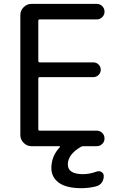

<svg xmlns="http://www.w3.org/2000/svg" viewBox="-20 -775 628 991"><path d="M400.4 196.3Q322.3 196.3 283.7 168Q245.1 139.6 245.1 92.8Q245.1 30.3 289.1 -15.6Q290 -16.6 289.6 -18.6Q289.1 -20.5 287.1 -20.5H142.6Q119.1 -20.5 102.1 -37.6Q85 -54.7 85 -78.1V-697.3Q85 -720.7 102.1 -737.8Q119.1 -754.9 142.6 -754.9H479.5Q496.1 -754.9 507.8 -743.2Q519.5 -731.4 519.5 -714.8Q519.5 -698.2 507.8 -686.5Q496.1 -674.8 479.5 -674.8H185.5Q177.7 -674.8 177.7 -668V-460.9Q177.7 -453.1 185.5 -453.1H461.9Q477.5 -453.1 488.8 -441.9Q500 -430.7 500 -415Q500 -399.4 488.8 -388.2Q477.5 -377 461.9 -377H185.5Q177.7 -377 177.7 -369.1V-107.4Q177.7 -100.6 185.5 -100.6H479.5Q496.1 -100.6 507.8 -88.9Q519.5 -77.1 519.5 -60.5Q519.5 -43.9 507.8 -32.2Q496.1 -20.5 479.5 -20.5H410.2Q403.3 -20.5 396.5 -16.6Q330.1 22.5 330.1 74.2Q330.1 123 407.2 124Q442.4 124 479.5 110.4Q492.2 105.5 503.9 112.8Q515.6 120.1 515.6 133.8Q515.6 152.3 505.4 167Q495.1 181.6 477.5 186.5Q439.5 196.3 400.4 196.3Z"/></svg>

Font: Gen Jyuu Gothic P Regular
Style: Regular
Weight: 400
Designer: [Source Han Sans]
Ryoko NISHIZUKA  (kana & ideographs); Paul D. Hunt (Latin, Greek & Cyrillic); Wenlong ZHANG  (bopomofo
Version: Version 1.002.20150607